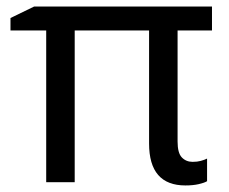

<svg xmlns="http://www.w3.org/2000/svg" viewBox="-20 -556 699 586"><path d="M568 -62Q582 -62 593 -65Q604 -68 612 -72V-3Q604 2 586.5 6Q569 10 546 10Q435 10 435 -118V-463H208V0H121V-463H12V-501L84 -536H627V-463H522V-124Q522 -89 535 -75.5Q548 -62 568 -62Z"/></svg>

Font: Noto Sans
Style: Regular
Weight: 400
Designer: Monotype Design Team
Foundry: Monotype Imaging Inc.
Version: Version 1.902